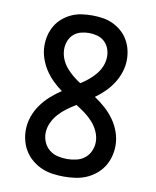

<svg xmlns="http://www.w3.org/2000/svg" viewBox="-84 -808 716 881"><g transform="rotate(10 274.0 -367.5)"><path d="M274 8Q248 8 222 4.5Q196 1 172 -9Q148 -19 127.5 -35.5Q107 -52 93 -73.5Q79 -95 72 -120.5Q65 -146 65 -172Q65 -204 75.5 -234.5Q86 -265 104.5 -291Q123 -317 146.5 -338Q170 -359 197 -377Q173 -394 152 -415Q131 -436 115.5 -460.5Q100 -485 91 -513Q82 -541 82 -570Q82 -595 88 -618.5Q94 -642 106.5 -663Q119 -684 138 -700Q157 -716 179 -726Q201 -736 225.5 -739.5Q250 -743 274 -743Q298 -743 322.5 -739.5Q347 -736 369 -726Q391 -716 410 -700Q429 -684 441.5 -663Q454 -642 460 -618.5Q466 -595 466 -570Q466 -541 457 -513Q448 -485 432.5 -460.5Q417 -436 396 -415Q375 -394 351 -377Q378 -359 401.5 -338Q425 -317 443.5 -291Q462 -265 472.5 -234.5Q483 -204 483 -172Q483 -146 476 -120.5Q469 -95 455 -73.5Q441 -52 420.5 -35.5Q400 -19 376 -9Q352 1 326 4.5Q300 8 274 8ZM274 -427Q293 -439 310.5 -453.5Q328 -468 342.5 -485.5Q357 -503 365.5 -524.5Q374 -546 374 -569Q374 -588 367 -606.5Q360 -625 345.5 -638Q331 -651 312 -656Q293 -661 274 -661Q255 -661 236 -656Q217 -651 202.5 -638Q188 -625 181 -606.5Q174 -588 174 -569Q174 -546 182.5 -524.5Q191 -503 205.5 -485.5Q220 -468 237.5 -453.5Q255 -439 274 -427ZM274 -74Q296 -74 317.5 -79Q339 -84 356 -97.5Q373 -111 382 -131.5Q391 -152 391 -173Q391 -198 380.5 -221.5Q370 -245 353 -264Q336 -283 315.5 -298Q295 -313 274 -326Q253 -313 232.5 -298Q212 -283 195 -264Q178 -245 167.5 -221.5Q157 -198 157 -173Q157 -152 166 -131.5Q175 -111 192 -97.5Q209 -84 230.5 -79Q252 -74 274 -74Z"/></g></svg>

Font: Iosevka Semi-Condensed Medium
Style: Regular
Weight: 500
Monospace: yes
Designer: Belleve Invis
Foundry: Belleve Invis
Version: Version 27.3.5